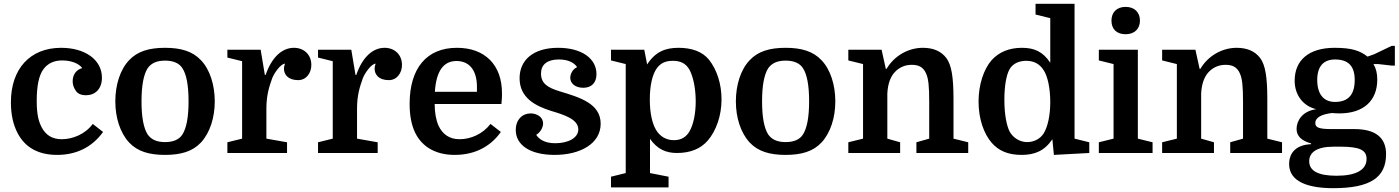

<svg xmlns="http://www.w3.org/2000/svg" viewBox="-20 -800 7315 1004"><path d="M300 -550C136 -550 37 -439 37 -265C37 -201 49 -147 73 -102C112 -29 180 10 279 10C372 10 458 -25 519 -110L465 -152C425 -97 358 -72 303 -72C251 -72 219 -95 198 -134C182 -165 172 -201 172 -273C172 -352 184 -407 207 -438C230 -469 263 -484 305 -484C352 -484 393 -468 410 -444C377 -435 360 -408 360 -375C360 -358 365 -342 376 -326C386 -310 404 -302 430 -302C477 -302 513 -334 513 -394C513 -488 424 -550 300 -550Z M1103 -270C1103 -355 1078 -436 1031 -485C987 -532 926 -550 843 -550C760 -550 699 -532 655 -485C608 -436 583 -355 583 -270C583 -185 608 -106 655 -55C699 -8 760 10 843 10C926 10 987 -8 1031 -55C1078 -106 1103 -185 1103 -270ZM752 -97C731 -130 720 -187 720 -270C720 -353 731 -410 752 -443C771 -470 800 -483 843 -483C886 -483 917 -470 934 -443C955 -411 966 -354 966 -270C966 -187 955 -130 934 -97C917 -70 886 -57 843 -57C800 -57 771 -70 752 -97Z M1470 -467C1465 -450 1465 -449 1465 -440C1465 -411 1486 -381 1539 -381C1583 -381 1608 -420 1608 -460C1608 -515 1569 -550 1517 -550C1454 -550 1400 -499 1369 -408H1365L1343 -540H1169V-499L1246 -480V-75L1169 -56V0H1481V-56L1373 -75V-232C1373 -301 1387 -345 1403 -390C1413 -417 1448 -467 1470 -467Z M1944 -467C1939 -450 1939 -449 1939 -440C1939 -411 1960 -381 2013 -381C2057 -381 2082 -420 2082 -460C2082 -515 2043 -550 1991 -550C1928 -550 1874 -499 1843 -408H1839L1817 -540H1643V-499L1720 -480V-75L1643 -56V0H1955V-56L1847 -75V-232C1847 -301 1861 -345 1877 -390C1887 -417 1922 -467 1944 -467Z M2602 -256C2605 -287 2605 -296 2605 -311C2605 -386 2584 -444 2542 -487C2499 -529 2442 -550 2369 -550C2212 -550 2122 -444 2122 -257C2122 -198 2131 -147 2151 -106C2188 -30 2261 10 2358 10C2474 10 2552 -43 2599 -110L2545 -152C2504 -99 2442 -72 2383 -72C2330 -72 2294 -98 2273 -143C2260 -173 2253 -211 2253 -256ZM2367 -481C2434 -481 2474 -433 2474 -346V-320H2254C2261 -427 2298 -481 2367 -481Z M2883 -51C2826 -51 2797 -74 2784 -95C2803 -106 2820 -131 2820 -155C2820 -188 2787 -207 2755 -207C2712 -207 2677 -175 2677 -120C2677 -41 2753 10 2880 10C3015 10 3121 -49 3121 -153C3121 -259 3011 -291 2905 -323C2847 -341 2809 -362 2809 -415C2809 -462 2841 -489 2902 -489C2949 -489 2981 -474 2998 -449C2977 -440 2962 -416 2962 -393C2962 -365 2987 -341 3030 -341C3073 -341 3099 -367 3099 -412C3099 -453 3081 -486 3045 -512C3008 -537 2959 -550 2898 -550C2770 -550 2697 -487 2697 -391C2697 -288 2780 -246 2862 -220C2929 -200 3004 -177 3004 -123C3004 -78 2950 -51 2883 -51Z M3379 -74C3418 -19 3463 0 3520 0C3590 0 3644 -22 3681 -65C3725 -116 3753 -195 3753 -280C3753 -363 3728 -436 3688 -487C3653 -531 3596 -550 3528 -550C3460 -550 3407 -530 3364 -463L3349 -540H3175V-484L3252 -465V105L3175 124V180H3476V124L3379 105ZM3378 -280C3378 -353 3391 -405 3410 -436C3430 -468 3457 -482 3498 -482C3535 -482 3565 -471 3585 -436C3605 -400 3618 -337 3618 -270C3618 -206 3606 -149 3586 -114C3570 -86 3545 -67 3504 -67C3463 -67 3431 -87 3411 -120C3391 -153 3378 -207 3378 -280Z M4348 -270C4348 -355 4323 -436 4276 -485C4232 -532 4171 -550 4088 -550C4005 -550 3944 -532 3900 -485C3853 -436 3828 -355 3828 -270C3828 -185 3853 -106 3900 -55C3944 -8 4005 10 4088 10C4171 10 4232 -8 4276 -55C4323 -106 4348 -185 4348 -270ZM3997 -97C3976 -130 3965 -187 3965 -270C3965 -353 3976 -410 3997 -443C4016 -470 4045 -483 4088 -483C4131 -483 4162 -470 4179 -443C4200 -411 4211 -354 4211 -270C4211 -187 4200 -130 4179 -97C4162 -70 4131 -57 4088 -57C4045 -57 4016 -70 3997 -97Z M4416 -56V0H4687V-56L4620 -75V-312C4623 -365 4638 -404 4665 -429C4688 -450 4715 -461 4748 -461C4783 -461 4808 -450 4823 -415C4835 -388 4839 -348 4839 -268V-75L4772 -56V0H5043V-56L4966 -75V-281C4966 -396 4956 -459 4929 -496C4902 -532 4861 -550 4806 -550C4729 -550 4656 -508 4616 -440H4612L4590 -540H4416V-484L4493 -465V-75Z M5097 -269C5097 -178 5125 -100 5166 -53C5201 -13 5249 10 5322 10C5391 10 5442 -11 5483 -72L5491 10L5676 0V-56L5599 -75V-780H5395V-724L5472 -705V-472C5433 -531 5387 -550 5324 -550C5257 -550 5204 -528 5165 -485C5124 -438 5097 -357 5097 -269ZM5472 -266C5472 -197 5459 -138 5438 -103C5417 -70 5382 -57 5351 -57C5314 -57 5279 -78 5260 -111C5244 -142 5232 -201 5232 -278C5232 -345 5241 -404 5258 -436C5277 -471 5314 -482 5346 -482C5389 -482 5418 -464 5438 -432C5457 -403 5472 -343 5472 -266Z M5792 -692C5792 -649 5818 -621 5866 -621C5914 -621 5941 -651 5941 -692C5941 -735 5913 -764 5866 -764C5819 -764 5792 -735 5792 -692ZM5803 -75 5726 -56V0H6007V-56L5930 -75V-540H5726V-484L5803 -465Z M6057 -56V0H6328V-56L6261 -75V-312C6264 -365 6279 -404 6306 -429C6329 -450 6356 -461 6389 -461C6424 -461 6449 -450 6464 -415C6476 -388 6480 -348 6480 -268V-75L6413 -56V0H6684V-56L6607 -75V-281C6607 -396 6597 -459 6570 -496C6543 -532 6502 -550 6447 -550C6370 -550 6297 -508 6257 -440H6253L6231 -540H6057V-484L6134 -465V-75Z M7228 6C7228 -82 7171 -125 7062 -125H6946C6879 -125 6858 -132 6858 -156C6858 -187 6892 -202 6944 -209C6957 -208 6971 -207 6984 -207C7112 -207 7182 -275 7182 -384C7182 -417 7175 -444 7162 -465H7187L7257 -457H7274V-560H7257L7165 -516L7131 -504C7092 -535 7048 -550 6959 -550C6824 -550 6750 -485 6750 -378C6750 -305 6792 -246 6863 -229C6788 -219 6760 -166 6760 -126C6760 -89 6785 -64 6836 -50V-46C6760 -43 6721 -3 6721 58C6721 152 6824 184 6952 184C7144 184 7228 129 7228 6ZM6868 -382C6868 -453 6901 -489 6961 -489C7032 -489 7064 -453 7064 -382C7064 -307 7032 -267 6961 -267C6902 -267 6868 -307 6868 -382ZM6988 -33C7089 -33 7126 -16 7126 31C7126 88 7072 119 6969 119C6874 119 6826 94 6826 43C6826 -2 6864 -33 6953 -33Z"/></svg>

Font: Domine
Style: Bold
Weight: 700
Designer: Pablo Impallari, Rodrigo Fuenzalida, Brenda Gallo
Foundry: Pablo Impallari, Rodrigo Fuenzalida, Brenda Gallo
Version: Version 2.000